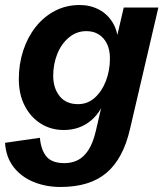

<svg xmlns="http://www.w3.org/2000/svg" viewBox="-36 -530 664 765"><path d="M205 215Q147 215 98 195Q49 175 18.5 136Q-12 97 -16 39L123 19Q127 66 148.5 93Q170 120 221 120Q250 120 274 108Q298 96 316.5 67.5Q335 39 346 -9L380 -156L389 -159Q373 -89 327.5 -50.5Q282 -12 218 -12Q167 -12 126.5 -37.5Q86 -63 62.5 -108.5Q39 -154 39 -215Q39 -275 56.5 -328.5Q74 -382 106 -422.5Q138 -463 182.5 -486.5Q227 -510 282 -510Q324 -510 359 -491.5Q394 -473 415 -436.5Q436 -400 435 -346L417 -328L457 -500H595L482 -16Q455 102 388.5 158.5Q322 215 205 215ZM275 -115Q313 -115 341.5 -140.5Q370 -166 386 -207.5Q402 -249 402 -297Q402 -331 390.5 -355Q379 -379 358 -392.5Q337 -406 308 -406Q269 -406 238.5 -380.5Q208 -355 192 -314.5Q176 -274 176 -228Q176 -179 201.5 -147Q227 -115 275 -115Z"/></svg>

Font: Kantumruy Pro SemiBold
Style: Italic
Weight: 600
Italic angle: -13°
Version: Version 1.002